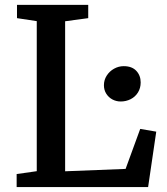

<svg xmlns="http://www.w3.org/2000/svg" viewBox="-20 -763 681 783"><path d="M47.9 0ZM129.9 -64.9V-676.8L49.3 -689V-743.2H339.8V-689L245.6 -676.3V-64.5L492.2 -74.2L551.8 -237.3L617.2 -226.1L584 0H47.9V-53.2ZM484.4 -493.2Q518.1 -493.2 535.9 -474.1Q553.7 -455.1 553.7 -426.8Q553.7 -403.8 542.7 -386Q531.7 -368.2 512.9 -358.6Q494.1 -349.1 472.2 -349.1Q454.1 -349.1 438.5 -357.4Q422.9 -365.7 413.3 -380.9Q403.8 -396 403.8 -415.5Q403.8 -437 415.3 -454.8Q426.8 -472.7 445.3 -482.9Q463.9 -493.2 484.4 -493.2Z"/></svg>

Font: Merriweather
Style: Regular
Weight: 400
Designer: Eben Sorkin
Foundry: Eben Sorkin
Version: Version 1.584; ttfautohint (v1.6)